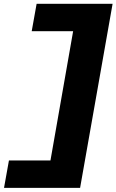

<svg xmlns="http://www.w3.org/2000/svg" viewBox="-64 -746 593 978"><path d="M-43.5 211 -18.5 71.5H193L308.5 -587H97.5L122.5 -726.5H509.5L344 211Z"/></svg>

Font: Anybody ExtraExpanded ExtraBold
Style: Italic
Weight: 800
Width: 8
Italic angle: -10°
Designer: Tyler Finck
Foundry: Etcetera Type Company
Version: Version 1.010; ttfautohint (v1.8.3) -l 8 -r 50 -G 200 -x 14 